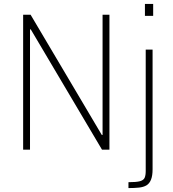

<svg xmlns="http://www.w3.org/2000/svg" viewBox="-20 -763 884 979"><path d="M98 0V-688H136L499 -75H503V-688H538V0H500L137 -613H133V0ZM719 -682V-743H761V-682ZM635 196V166Q675 166 693.5 161Q712 156 717.5 143.5Q723 131 723 109V-510H758V100Q758 133 750 153Q742 173 727 182Q712 191 689 193.5Q666 196 635 196Z"/></svg>

Font: Saira SemiCondensed Thin
Style: Regular
Weight: 250
Width: 4
Designer: Hector Gatti with collaboration of the Omnibus-Type team
Foundry: Omnibus-Type
Version: Version 1.101